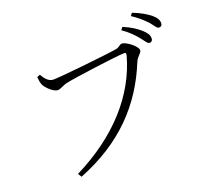

<svg xmlns="http://www.w3.org/2000/svg" viewBox="-141 -977 1281 1191"><g transform="rotate(-20 500.0 -381.5)"><path d="M836 -642C857 -617 869 -593 883 -593C896 -593 904 -601 904 -616C904 -636 894 -654 868 -677C844 -699 808 -723 758 -744L744 -727C787 -697 815 -668 836 -642ZM923 -711C946 -686 955 -662 971 -662C984 -662 992 -670 992 -685C992 -705 981 -724 954 -746C929 -765 894 -787 843 -806L830 -789C875 -759 900 -735 923 -711ZM245 -583C210 -583 189 -616 175 -640L155 -632C157 -604 161 -590 166 -578C176 -555 221 -512 248 -512C267 -512 287 -529 316 -535C373 -548 670 -587 709 -587C720 -587 726 -586 722 -569C657 -332 477 -126 187 19L202 43C492 -72 669 -258 771 -509C785 -542 812 -552 812 -571C812 -598 745 -648 719 -648C704 -648 698 -633 675 -628C629 -619 296 -583 245 -583Z"/></g></svg>

Font: Noto Serif CJK SC Light
Style: Regular
Weight: 300
Designer: Ryoko NISHIZUKA 西塚涼子 (kana & ideographs); Frank Grießhammer (Latin, Greek & Cyrillic); Wenlong ZHANG 张文龙 (bopomofo); San
Foundry: Adobe
Version: Version 2.001;hotconv 1.1.0;makeotfexe 2.6.0